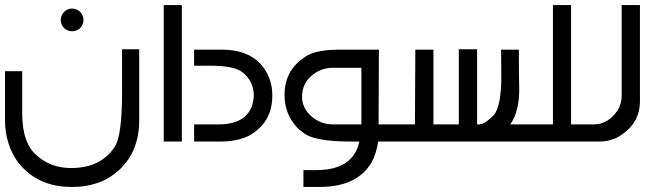

<svg xmlns="http://www.w3.org/2000/svg" viewBox="-20 -564 2619 765"><path d="M466.3 -367.7H534.7V-85.9Q534.7 75.2 403.3 150.4Q342.8 180.7 270.5 180.7H263.7Q127.4 180.7 50.8 81.1Q0 9.8 0 -85.9V-280.3H68.4V-113.3Q68.4 11.7 131.3 59.1Q184.6 105.5 263.7 105.5Q381.8 105.5 437.5 20.5Q466.3 -23.4 466.3 -196.8ZM267.1 -529.8Q278.8 -529.8 289.6 -523.9Q300.3 -518.1 306.4 -507.1Q312.5 -496.1 312.5 -484.4Q312.5 -472.7 306.6 -461.9Q300.8 -451.2 290 -445.3Q279.3 -439.5 267.1 -439.5Q255.4 -439.5 244.6 -445.3Q233.9 -451.2 228 -461.9Q222.2 -472.7 222.2 -484.4Q222.2 -496.1 228.3 -507.1Q234.4 -518.1 245.1 -523.9Q255.9 -529.8 267.1 -529.8Z M632.3 -543.9H704.6V0H632.3Z M863.8 -366.2Q963.9 -366.2 1017.1 -310.5Q1064.9 -256.8 1064.9 -186V-181.6Q1064.9 -75.2 972.2 -23.4Q925.3 0 856.9 0H753.4V-68.4H851.6Q956.5 -68.4 984.4 -142.1Q991.2 -168.5 991.2 -183.1Q991.2 -240.2 945.8 -276.4Q911.6 -302.2 818.8 -302.2H753.4V-366.2Z M1486.8 0Q1479 50.3 1459.5 85Q1401.4 180.7 1254.4 180.7H1189V113.8H1239.7Q1366.2 113.8 1402.3 30.3Q1407.7 18.6 1411.6 0H1377.4Q1222.7 0 1183.6 -39.6Q1168.5 -47.4 1147.9 -75.2Q1113.8 -123 1113.8 -184.6V-187Q1113.8 -292 1209.5 -345.7Q1251.5 -366.2 1334 -366.2H1489.7L1488.3 -68.4H1574.2V0ZM1302.7 -68.4H1419.9V-293.9H1302.7Q1254.9 -292 1220.7 -261.7Q1183.6 -229.5 1183.6 -178.7Q1183.6 -132.8 1220.7 -100.6Q1254.9 -70.3 1302.7 -68.4Z M1808.1 -367.7H1880.9V-68.4H1888.7Q1910.6 -68.4 1947.8 -105.5Q1977.5 -142.6 1977.5 -261.2L1976.6 -366.2H2047.4Q2047.4 -252 2048.8 -206.5Q2048.8 -119.6 2013.2 -68.4H2103.5V0H1549.8V-68.4H1633.3L1634.8 -366.2H1707V-68.4H1808.1Z M2183.1 -543.9H2255.4V-68.4H2354V0H2079.1V-68.4H2183.1Z M2457 -543.9H2529.8V-161.1Q2529.8 -64 2434.1 -13.7Q2403.3 0 2368.2 0H2329.6V-68.4H2345.2Q2404.3 -68.4 2441.9 -126Q2457 -152.8 2457 -180.7Z"/></svg>

Font: Gasq
Style: Regular
Weight: 400
Designer: Husham Jawad
Version: Version 1.00;December 29, 2020;FontCreator 13.0.0.2683 32-bi